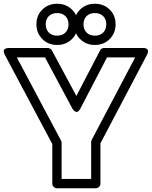

<svg xmlns="http://www.w3.org/2000/svg" viewBox="-92 -983 814 1028"><path d="M-65.9 -689Q-66.9 -690.4 -68.1 -692.9Q-69.3 -695.3 -71 -701.9Q-72.8 -708.5 -71.5 -713.4Q-70.3 -718.3 -63.5 -722.2Q-56.6 -726.1 -43.9 -726.1H164.1Q170.4 -726.1 176.8 -722.2Q183.1 -718.3 186 -712.9L316.9 -469.2L443.8 -712.9Q450.2 -726.1 465.8 -726.1H672.9Q673.8 -726.1 675.3 -726.1Q676.8 -726.1 680.9 -725.8Q685.1 -725.6 688.2 -724.4Q691.4 -723.1 694.8 -720.7Q698.2 -718.3 699.7 -714.4Q701.2 -710.4 700.2 -703.9Q699.2 -697.3 694.8 -689L445.8 -215.8V0Q445.8 10.7 438 17.8Q430.2 24.9 420.9 24.9H212.9Q202.1 24.9 195.1 17.1Q188 9.3 188 0V-211.9ZM-2 -675.8 234.9 -230Q237.8 -225.6 237.8 -217.8V-24.9H396V-222.2Q396 -228 398.9 -233.9L631.8 -675.8H481L338.9 -402.8Q332.5 -390.6 325.9 -386.2Q319.3 -381.8 314 -384.3Q308.6 -386.7 304.2 -390.6Q299.8 -394.5 297.4 -398.4L294.9 -402.8L148.9 -675.8ZM103 -853Q103 -900.9 134.8 -931.9Q166.5 -962.9 213.9 -962.9Q261.2 -962.9 293.2 -931.9Q325.2 -900.9 325.2 -853Q325.2 -805.7 293.2 -773.9Q261.2 -742.2 213.9 -742.2Q166.5 -742.2 134.8 -773.9Q103 -805.7 103 -853ZM152.8 -853Q152.8 -825.2 169.4 -808.6Q186 -792 213.9 -792Q241.7 -792 258.3 -808.6Q274.9 -825.2 274.9 -853Q274.9 -880.4 258.3 -896.7Q241.7 -913.1 213.9 -913.1Q186 -913.1 169.4 -896.7Q152.8 -880.4 152.8 -853ZM305.2 -853Q305.2 -900.9 336.9 -931.9Q368.7 -962.9 416 -962.9Q463.4 -962.9 495.1 -931.9Q526.9 -900.9 526.9 -853Q526.9 -805.7 495.1 -773.9Q463.4 -742.2 416 -742.2Q368.7 -742.2 336.9 -773.9Q305.2 -805.7 305.2 -853ZM355 -853Q355 -825.2 371.6 -808.6Q388.2 -792 416 -792Q443.8 -792 460.4 -808.6Q477.1 -825.2 477.1 -853Q477.1 -880.4 460.4 -896.7Q443.8 -913.1 416 -913.1Q388.2 -913.1 371.6 -896.7Q355 -880.4 355 -853Z"/></svg>

Font: Trueno ExtraBold Outline
Style: Regular
Weight: 800
Width: 6
Designer: Julieta Ulanovsky
Foundry: Julieta Ulanovsky
Version: Version 3.001b | FøM Fix